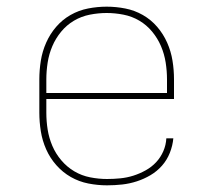

<svg xmlns="http://www.w3.org/2000/svg" viewBox="-20 -548 640 576"><path d="M301 8Q273 8 245 2.5Q217 -3 192.5 -17Q168 -31 149 -52.5Q130 -74 118.5 -100Q107 -126 102.5 -154Q98 -182 98 -210V-310Q98 -338 102.5 -366Q107 -394 118.5 -420Q130 -446 148.5 -467.5Q167 -489 191.5 -503Q216 -517 244 -522.5Q272 -528 300 -528Q328 -528 356 -522.5Q384 -517 408.5 -503Q433 -489 451.5 -467.5Q470 -446 481.5 -420Q493 -394 497.5 -366Q502 -338 502 -310V-251H119V-210Q119 -184 123 -159Q127 -134 137 -110.5Q147 -87 164 -67Q181 -47 203 -34Q225 -21 250.5 -16Q276 -11 301 -11Q321 -11 341 -13Q361 -15 380 -21Q399 -27 417 -37Q435 -47 448.5 -61.5Q462 -76 470 -94.5Q478 -113 479 -133H500Q498 -111 489.5 -89.5Q481 -68 466 -51Q451 -34 431.5 -22.5Q412 -11 390.5 -4Q369 3 346.5 5.5Q324 8 301 8ZM119 -269H481V-310Q481 -335 477 -360.5Q473 -386 463 -409.5Q453 -433 436.5 -453Q420 -473 398 -486Q376 -499 350.5 -504Q325 -509 300 -509Q275 -509 249.5 -504Q224 -499 202 -486Q180 -473 163.5 -453Q147 -433 137 -409.5Q127 -386 123 -360.5Q119 -335 119 -310Z"/></svg>

Font: Iosevka Etoile Thin
Style: Regular
Weight: 100
Designer: Belleve Invis
Foundry: Belleve Invis
Version: Version 22.1.2; ttfautohint (v1.8.4)